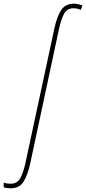

<svg xmlns="http://www.w3.org/2000/svg" viewBox="-163 -785 469 1045"><path d="M-106 240Q-55 240 -33 201Q-11 162 1 107L158 -627Q170 -681 186 -710.5Q202 -740 237 -740Q258 -740 276 -731L286 -755Q279 -758 265.5 -761.5Q252 -765 241 -765Q195 -765 172 -733Q149 -701 134 -635L-25 104Q-36 153 -52 184Q-68 215 -106 215Q-126 215 -143 209V234Q-127 240 -106 240Z"/></svg>

Font: Noto Sans Display Condensed Thin
Style: Italic
Weight: 250
Width: 3
Italic angle: -12°
Designer: Monotype Design Team
Foundry: Monotype Imaging Inc.
Version: Version 1.900